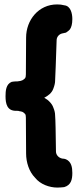

<svg xmlns="http://www.w3.org/2000/svg" viewBox="-20 -720 351 868"><path d="M239 128C250 128 259 127 270 126C301 117 307 92 307 62C307 37 303 11 278 0C273 -2 267 -3 262 -3C245 -6 233 -20 233 -35C232 -119 231 -179 229 -201C229 -208 227 -220 221 -234C218 -243 212 -252 205 -259C199 -266 191 -272 180 -278C197 -287 214 -299 221 -319C227 -334 229 -347 229 -352C230 -372 233 -442 236 -538C236 -553 247 -566 262 -569C265 -570 269 -570 271 -571C273 -571 277 -572 279 -573C286 -577 291 -582 296 -587C303 -597 307 -612 307 -634C307 -658 300 -693 271 -696C260 -699 250 -700 238 -700C154 -700 98 -629 98 -550L97 -384C97 -376 96 -370 93 -366C89 -362 85 -359 81 -357C76 -355 70 -353 65 -353C61 -352 57 -352 53 -352H51C46 -352 40 -351 33 -350C7 -340 5 -309 5 -285C5 -251 12 -219 52 -219H57C61 -219 64 -219 69 -217C72 -217 77 -216 82 -214C87 -211 90 -209 94 -204C96 -201 97 -195 97 -188L98 -26C98 13 111 56 139 84C162 113 203 128 239 128Z"/></svg>

Font: Periwinkle
Style: Bold
Weight: 700
Version: Version 2.001